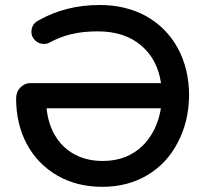

<svg xmlns="http://www.w3.org/2000/svg" viewBox="-20 -721 813 761"><path d="M250 -125.5Q306.2 -83 387.2 -83Q484.4 -83 546.9 -145Q565.4 -163.6 580.1 -187.5Q608.4 -232.9 617.7 -292H168Q166 -292 165 -291.5Q165 -291 165 -290.3Q165 -289.6 165 -289.1Q170.9 -231.9 196.3 -187Q217.3 -149.9 250 -125.5ZM208.5 -24.4Q129.4 -69.8 86.4 -149.9Q43.9 -229 43.9 -331.1Q43.9 -357.4 61 -374.5Q78.1 -391.6 99.6 -391.6H618.2Q604.5 -483.9 542 -538.6Q476.1 -596.7 367.2 -596.7Q308.6 -596.7 262.9 -585.7Q217.3 -574.7 175.3 -551.8Q168.9 -548.3 163.3 -547.6Q157.7 -546.9 153.3 -546.9Q133.3 -546.9 118.9 -561.3Q104.5 -575.7 104.5 -593.8Q104.5 -616.7 118.2 -629.9Q122.1 -634.3 131.8 -639.6Q240.2 -701.2 375 -701.2Q477.1 -701.2 557.1 -658.2Q639.2 -612.8 684.6 -530.3Q729.5 -447.8 729.5 -340.8Q727.5 -236.8 684.6 -156.2Q641.6 -72.8 563.7 -26.6Q485.8 19.5 385.7 19.5Q285.6 19.5 208.5 -24.4Z"/></svg>

Font: YuPearl-SemiBold
Style: SemiBold
Weight: 600
Designer: Max Yao
Foundry: Max-Everyday
Version: Version 1.011; ttfautohint (v1.8.3)